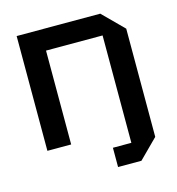

<svg xmlns="http://www.w3.org/2000/svg" viewBox="-107 -652 834 905"><g transform="rotate(-15 310.0 -200.0)"><path d="M56 0V-560H464L564 -460V68L472 160H358V66H448V-458H172V0Z"/></g></svg>

Font: Tektur Medium
Style: Regular
Weight: 500
Designer: Adam Jagosz
Foundry: Adam Jagosz
Version: Version 1.005;gftools[0.9.30]